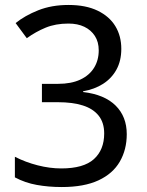

<svg xmlns="http://www.w3.org/2000/svg" viewBox="-20 -744 591 774"><path d="M229 10Q176 10 128.5 1.5Q81 -7 40 -29V-112Q83 -90 132 -77.5Q181 -65 227 -65Q317 -65 358.5 -102.5Q400 -140 400 -206Q400 -250 377.5 -278Q355 -306 313.5 -319Q272 -332 214 -332H149V-406H214Q267 -406 303.5 -423Q340 -440 359 -470.5Q378 -501 378 -541Q378 -575 362.5 -599Q347 -623 320 -636Q293 -649 256 -649Q204 -649 164 -632.5Q124 -616 88 -590L43 -651Q80 -681 134 -702.5Q188 -724 256 -724Q326 -724 373.5 -701Q421 -678 445 -638.5Q469 -599 469 -547Q469 -499 449.5 -463.5Q430 -428 395.5 -406Q361 -384 315 -376V-373Q401 -363 446 -318.5Q491 -274 491 -203Q491 -141 463 -92.5Q435 -44 377 -17Q319 10 229 10Z"/></svg>

Font: uoriya05
Style: Book
Weight: 400
Designer: Jelle Bosma - Monotype Design Team
Foundry: Monotype Imaging Inc.
Version: Version 2.003